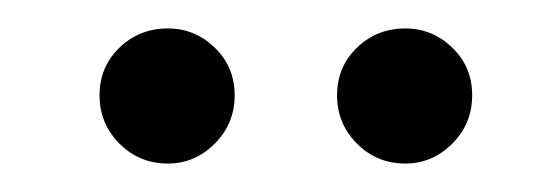

<svg xmlns="http://www.w3.org/2000/svg" viewBox="-20 -743 377 135"><path d="M98 -723Q117 -723 131 -709.5Q145 -696 145 -676Q145 -656 131 -642Q117 -628 98 -628Q78 -628 64 -642Q50 -656 50 -676Q50 -696 64 -709.5Q78 -723 98 -723ZM265 -723Q284 -723 298 -709.5Q312 -696 312 -676Q312 -656 298 -642Q284 -628 265 -628Q245 -628 231 -642Q217 -656 217 -676Q217 -696 231 -709.5Q245 -723 265 -723Z"/></svg>

Font: Alexandria Light
Style: Regular
Weight: 300
Designer: Mohamed Gaber
Foundry: Kief Type Foundry
Version: Version 5.100